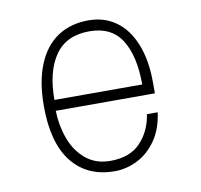

<svg xmlns="http://www.w3.org/2000/svg" viewBox="-67 -621 734 702"><g transform="rotate(-10 300.0 -270.0)"><path d="M90 -269Q90 -360 116 -423Q142 -486 190 -518Q238 -550 305 -550Q363 -550 406.5 -519Q450 -488 474 -428Q498 -368 498 -285V-245H130Q131 -191 149 -141.5Q167 -92 204 -61Q241 -30 295 -30Q369 -30 408 -72Q447 -114 456 -175H496Q488 -114 459 -72.5Q430 -31 389 -10.5Q348 10 305 10Q203 10 146.5 -61Q90 -132 90 -269ZM301 -510Q215 -510 173.5 -450Q132 -390 132 -285H458Q458 -391 420.5 -450.5Q383 -510 301 -510Z"/></g></svg>

Font: Fliege Mono Thin
Style: Regular
Weight: 100
Version: Version 0.020;Glyphs 3.3 (3306)